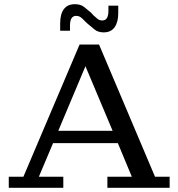

<svg xmlns="http://www.w3.org/2000/svg" viewBox="-20 -899 854 919"><path d="M268 -788Q268 -831 285.5 -855Q303 -879 339 -879Q365 -879 382 -866Q399 -853 415 -839L427 -826Q438 -816 447 -808.5Q456 -801 470 -801Q499 -801 499 -848V-872H546V-836Q546 -793 528.5 -768.5Q511 -744 476 -744Q450 -744 433 -757.5Q416 -771 400 -785L387 -797Q377 -808 367.5 -815.5Q358 -823 344 -823Q315 -823 315 -776V-752H268ZM22 0V-53H92L361 -686H454L722 -53H792V0H494V-53H611L544 -214H234L166 -53H283V0ZM259 -273H519L389 -582Z"/></svg>

Font: Montagu Slab 16pt
Style: Regular
Weight: 400
Designer: Florian Karsten
Foundry: Florian Karsten
Version: Version 1.000; ttfautohint (v1.8.3)